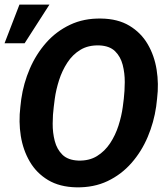

<svg xmlns="http://www.w3.org/2000/svg" viewBox="-29 -801 728 831"><path d="M650.9 -374.5 647 -340.3Q637.2 -272 610.4 -208.5Q583.5 -145 540 -95.5Q496.6 -45.9 436.8 -17.3Q377 11.2 301.3 9.8Q229 8.3 179 -21.7Q128.9 -51.8 99.9 -101.6Q70.8 -151.4 61 -212.6Q51.3 -273.9 59.1 -338.4L63 -372.1Q72.8 -440.4 99.9 -503.4Q127 -566.4 170.7 -616Q214.4 -665.5 274.2 -693.8Q334 -722.2 408.7 -720.7Q481 -719.7 531 -689.7Q581.1 -659.7 610.1 -610.1Q639.2 -560.5 648.9 -499.3Q658.7 -438 650.9 -374.5ZM502.4 -338.4 506.8 -373.5Q510.7 -406.7 511 -445.6Q511.2 -484.4 502 -520.3Q492.7 -556.2 469 -579.3Q445.3 -602.5 400.9 -604.5Q353 -606 319.1 -585.4Q285.2 -564.9 262.5 -530Q239.7 -495.1 226.6 -453.9Q213.4 -412.6 208 -373L203.6 -337.9Q199.2 -305.2 199 -265.9Q198.7 -226.6 208 -190.7Q217.3 -154.8 241.2 -131.3Q265.1 -107.9 309.6 -106Q356.9 -104.5 390.9 -125.5Q424.8 -146.5 447.8 -181.4Q470.7 -216.3 483.9 -257.6Q497.1 -298.8 502.4 -338.4ZM-9.3 -613.8 55.2 -781.2H185.1L77.6 -613.8Z"/></svg>

Font: Roboto
Style: Bold Italic
Weight: 700
Italic angle: -12°
Designer: Christian Robertson
Foundry: Google
Version: Version 3.0